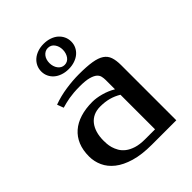

<svg xmlns="http://www.w3.org/2000/svg" viewBox="-198 -786 888 888"><g transform="rotate(-45 246.0 -342.0)"><path d="M225.1 -426.8Q201.7 -426.8 184.3 -425.3Q167 -423.8 152.8 -421.4Q138.7 -418.9 126.5 -415.8Q114.3 -412.6 102.1 -409.2L90.3 -440.9Q131.3 -456.1 176 -462.6Q220.7 -469.2 260.7 -469.2Q312 -469.2 345 -463.9Q377.9 -458.5 396.5 -446Q415 -433.6 422.1 -412.8Q429.2 -392.1 429.2 -360.8V0H269Q203.6 0 157.5 -13.7Q111.3 -27.3 82 -50.5Q52.7 -73.7 39.1 -103.8Q25.4 -133.8 25.4 -167Q25.4 -208 38.3 -239.3Q51.3 -270.5 75.7 -291.7Q100.1 -313 135.3 -324Q170.4 -335 215.3 -335Q239.7 -335 270.8 -326.7Q301.8 -318.4 330.1 -301.8V-362.8Q330.1 -374 327.6 -385.5Q325.2 -397 314.9 -406Q304.7 -415 283.4 -420.9Q262.2 -426.8 225.1 -426.8ZM330.1 -40V-266.1Q306.6 -280.3 281.2 -287.1Q255.9 -293.9 225.1 -293.9Q200.7 -293.9 181.9 -285.2Q163.1 -276.4 150.4 -260.3Q137.7 -244.1 131.1 -221.7Q124.5 -199.2 124.5 -171.9Q124.5 -164.1 125.2 -151.4Q126 -138.7 130.1 -124Q134.3 -109.4 142.8 -94.5Q151.4 -79.6 167 -67.4Q182.6 -55.2 206.5 -47.6Q230.5 -40 265.1 -40ZM245.1 -684.1Q267.1 -684.1 285.4 -677.7Q303.7 -671.4 316.4 -660.2Q329.1 -648.9 336.2 -633.8Q343.3 -618.7 343.3 -601.1Q343.3 -583.5 336.2 -568.6Q329.1 -553.7 316.4 -542.7Q303.7 -531.7 285.4 -525.4Q267.1 -519 245.1 -519Q223.1 -519 204.8 -525.4Q186.5 -531.7 173.8 -542.7Q161.1 -553.7 154.1 -568.6Q147 -583.5 147 -601.1Q147 -618.7 154.1 -633.8Q161.1 -648.9 174.1 -660.2Q187 -671.4 205.1 -677.7Q223.1 -684.1 245.1 -684.1ZM245.1 -656.7Q235.4 -656.7 227.3 -652.3Q219.2 -647.9 213.4 -640.6Q207.5 -633.3 204.3 -623.3Q201.2 -613.3 201.2 -602.1Q201.2 -590.8 204.3 -580.6Q207.5 -570.3 213.4 -562.5Q219.2 -554.7 227.3 -550.3Q235.4 -545.9 245.1 -545.9Q255.4 -545.9 263.4 -550.3Q271.5 -554.7 277.1 -562.5Q282.7 -570.3 285.9 -580.6Q289.1 -590.8 289.1 -602.1Q289.1 -624.5 277.3 -640.6Q265.6 -656.7 245.1 -656.7Z"/></g></svg>

Font: Federo
Style: Regular
Weight: 400
Designer: Olexa M. Volochay | Cyreal.org
Foundry: Olexa M. Volochay | Cyreal.org
Version: Version 1.000